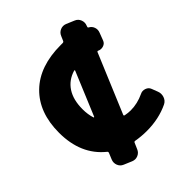

<svg xmlns="http://www.w3.org/2000/svg" viewBox="-242 -956 1183 1183"><g transform="rotate(-45 349.0 -364.5)"><path d="M369 -565Q370 -567 368.5 -569Q367 -571 365 -570Q301 -551 267 -499Q233 -447 233 -365Q233 -320 245 -282Q246 -280 248 -280Q250 -280 251 -282ZM547 -548 386 -164Q383 -157 391 -155Q416 -150 438 -150Q497 -150 554 -177Q573 -187 594.5 -179.5Q616 -172 623 -152L638 -113Q647 -90 639 -66Q631 -42 609 -31Q524 10 418 10Q372 10 326 2Q317 0 314 8L297 47Q288 69 266.5 78Q245 87 223 78L171 56Q149 47 140.5 25Q132 3 141 -19L158 -60Q161 -68 154 -73Q28 -175 28 -365Q28 -541 130.5 -640.5Q233 -740 418 -740H434Q443 -740 446 -747L459 -777Q468 -799 489.5 -808Q511 -817 533 -808L585 -786Q607 -777 615.5 -755Q624 -733 615 -711L613 -705Q610 -698 616 -695Q635 -685 642 -665Q649 -645 641 -625L622 -575Q615 -556 595 -549.5Q575 -543 556 -552Q550 -555 547 -548Z"/></g></svg>

Font: Rounded Mplus 1c Black
Style: Regular
Weight: 900
Version: Version 1.059.20150529